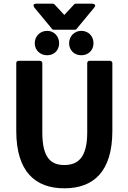

<svg xmlns="http://www.w3.org/2000/svg" viewBox="-20 -995 695 1039"><path d="M68 -287C68 -67 170 24 328 24C487 24 588 -67 588 -287V-654C588 -659 583 -666 575 -666H464C459 -666 452 -662 452 -654V-278C452 -140 400 -102 328 -102C257 -102 209 -139 209 -278V-654C209 -659 204 -666 196 -666H80C75 -666 68 -662 68 -654ZM235 -696C273 -696 300 -723 300 -761C300 -798 273 -828 235 -828C197 -828 168 -799 168 -761C168 -723 198 -696 235 -696ZM420 -696C458 -696 486 -723 486 -761C486 -799 459 -828 420 -828C382 -828 354 -798 354 -761C354 -723 382 -696 420 -696ZM390 -975C387 -975 383 -974 381 -971L328 -914L275 -971C273 -973 270 -975 266 -975H176C151 -975 166 -954 166 -954L262 -838C264 -835 268 -834 272 -834H384C388 -834 392 -835 394 -838L490 -954C506 -973 480 -975 480 -975Z"/></svg>

Font: Falling Sky
Style: Bd
Weight: 700
Designer: Paul D. Hunt
Foundry: Adobe Systems Incorporated
Version: Version 1.02